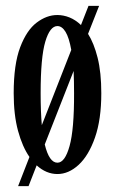

<svg xmlns="http://www.w3.org/2000/svg" viewBox="-20 -580 400 652"><path d="M41.5 52 80 -47Q56 -81.5 41.2 -135.8Q26.5 -190 26.5 -263.5Q26.5 -361.5 48.5 -419.5Q70.5 -477.5 104.5 -503.2Q138.5 -529 174.5 -529Q195.5 -529 216 -520.8Q236.5 -512.5 255 -495L280.5 -560H316.5L279 -465Q299 -433.5 311.5 -383.8Q324 -334 324 -263.5Q324 -174 302.5 -112.8Q281 -51.5 247 -20.2Q213 11 175 11Q137 11 104.5 -18.5L77 52ZM118 -263.5Q118 -201.5 122 -155L222 -410.5Q214.5 -452.5 202.5 -472Q190.5 -491.5 175 -491.5Q149.5 -491.5 133.8 -438.5Q118 -385.5 118 -263.5ZM175 -27.5Q200.5 -27.5 216.2 -84Q232 -140.5 231.5 -263.5Q231.5 -305 230 -339L132 -89.5Q147 -27.5 175 -27.5Z"/></svg>

Font: Imbue 10pt Medium
Style: Regular
Weight: 500
Designer: Tyler Finck
Foundry: Etcetera Type Company
Version: Version 1.102; ttfautohint (v1.8.3)